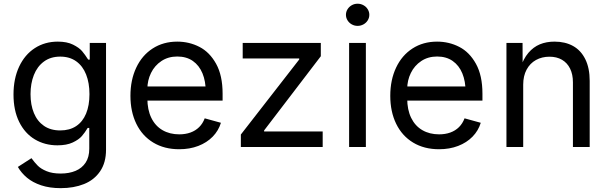

<svg xmlns="http://www.w3.org/2000/svg" viewBox="-20 -771 3190 1007"><path d="M73.7 104.5 145 58.6Q162.1 82 178.2 98.1Q194.3 114.3 224.1 126.7Q253.9 139.2 298.3 139.2Q342.8 139.2 376.5 125Q410.2 110.8 429.2 81.8Q448.2 52.7 448.2 9.3V-100.1H439.9Q425.3 -75.7 409.2 -57.1Q393.1 -38.6 361.3 -23.7Q329.6 -8.8 281.2 -8.8Q215.3 -8.8 162.8 -40Q110.4 -71.3 80.6 -131.6Q50.8 -191.9 50.8 -275.4Q50.8 -358.4 80.3 -421.4Q109.9 -484.4 162.6 -518.6Q215.3 -552.7 283.2 -552.7Q331.1 -552.7 363 -536.9Q395 -521 410.4 -502.9Q425.8 -484.9 442.4 -458.5H450.7V-545.9H536.1V14.2Q536.1 82 505.1 127.4Q474.1 172.9 420.7 194.3Q367.2 215.8 298.3 215.8Q240.2 215.8 195.8 200.9Q151.4 186 121.6 161.1Q91.8 136.2 73.7 104.5ZM449.2 -277.3Q449.2 -335.9 431.6 -380.4Q414.1 -424.8 379.6 -449.5Q345.2 -474.1 295.9 -474.1Q245.6 -474.1 210.4 -448.2Q175.3 -422.4 157.7 -377.7Q140.1 -333 140.1 -277.3Q140.1 -220.7 158 -177.7Q175.8 -134.8 210.7 -110.8Q245.6 -86.9 295.9 -86.9Q345.2 -86.9 379.4 -109.6Q413.6 -132.3 431.4 -175Q449.2 -217.8 449.2 -277.3Z M664.1 -268.6Q664.1 -351.6 694.6 -416.3Q725.1 -481 780.8 -516.8Q836.4 -552.7 909.7 -552.7Q972.2 -552.7 1025.9 -525.1Q1079.6 -497.6 1113.5 -436.3Q1147.5 -375 1147.5 -279.8V-243.2H723.6V-317.4H1100.1L1059.1 -290Q1059.1 -344.7 1042 -386.2Q1024.9 -427.7 991.5 -451.2Q958 -474.6 909.7 -474.6Q862.3 -474.6 826.7 -450.9Q791 -427.2 772 -388.2Q752.9 -349.1 752.9 -304.2V-254.9Q752.9 -195.3 773.7 -152.8Q794.4 -110.4 832.3 -88.4Q870.1 -66.4 920.4 -66.4Q952.6 -66.4 979 -75.9Q1005.4 -85.4 1024.4 -104.2Q1043.5 -123 1053.7 -150.4L1138.7 -127Q1126 -85.4 1095.5 -54.2Q1064.9 -22.9 1020 -5.6Q975.1 11.7 919.9 11.7Q841.8 11.7 783.9 -23.2Q726.1 -58.1 695.1 -121.6Q664.1 -185.1 664.1 -268.6Z M1243.2 -65.4 1549.3 -459V-464.4H1252.9V-545.9H1662.6V-476.1L1365.2 -86.9V-81.5H1672.4V0H1243.2Z M1811 -545.9H1898.9V0H1811ZM1794.4 -693.4Q1794.4 -709 1802.7 -722.4Q1811 -735.8 1825 -743.7Q1838.9 -751.5 1855.5 -751.5Q1872.1 -751.5 1886.2 -743.7Q1900.4 -735.8 1908.7 -722.4Q1917 -709 1917 -693.4Q1917 -677.7 1908.7 -664.3Q1900.4 -650.9 1886.2 -643.1Q1872.1 -635.3 1855.5 -635.3Q1838.9 -635.3 1825 -643.1Q1811 -650.9 1802.7 -664.3Q1794.4 -677.7 1794.4 -693.4Z M2026.9 -268.6Q2026.9 -351.6 2057.4 -416.3Q2087.9 -481 2143.6 -516.8Q2199.2 -552.7 2272.5 -552.7Q2335 -552.7 2388.7 -525.1Q2442.4 -497.6 2476.3 -436.3Q2510.3 -375 2510.3 -279.8V-243.2H2086.4V-317.4H2462.9L2421.9 -290Q2421.9 -344.7 2404.8 -386.2Q2387.7 -427.7 2354.2 -451.2Q2320.8 -474.6 2272.5 -474.6Q2225.1 -474.6 2189.5 -450.9Q2153.8 -427.2 2134.8 -388.2Q2115.7 -349.1 2115.7 -304.2V-254.9Q2115.7 -195.3 2136.5 -152.8Q2157.2 -110.4 2195.1 -88.4Q2232.9 -66.4 2283.2 -66.4Q2315.4 -66.4 2341.8 -75.9Q2368.2 -85.4 2387.2 -104.2Q2406.2 -123 2416.5 -150.4L2501.5 -127Q2488.8 -85.4 2458.3 -54.2Q2427.7 -22.9 2382.8 -5.6Q2337.9 11.7 2282.7 11.7Q2204.6 11.7 2146.7 -23.2Q2088.9 -58.1 2057.9 -121.6Q2026.9 -185.1 2026.9 -268.6Z M2724.1 0H2636.2V-545.9H2720.7L2721.2 -413.6H2709Q2725.1 -462.9 2751.2 -493.7Q2777.3 -524.4 2811.5 -538.6Q2845.7 -552.7 2888.2 -552.7Q2944.3 -552.7 2985.6 -529.8Q3026.9 -506.8 3049.8 -460.4Q3072.8 -414.1 3072.8 -346.7V0H2984.9V-339.4Q2984.9 -380.9 2970 -411.1Q2955.1 -441.4 2927.5 -457.5Q2899.9 -473.6 2861.8 -473.6Q2822.3 -473.6 2791 -456.3Q2759.8 -439 2741.9 -405.8Q2724.1 -372.6 2724.1 -327.1Z"/></svg>

Font: Raveo Variable
Style: Regular
Weight: 400
Designer: Jakub Foglar, Rasmus Andersson (Inter)
Foundry: Jakubfoglar.com
Version: Version 1.000;Glyphs 3.2.3 (3260)